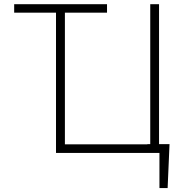

<svg xmlns="http://www.w3.org/2000/svg" viewBox="-20 -748 886 939"><path d="M503.4 -727.5V-686H49.3V-727.5ZM809.1 -43 799.8 171.9H759.8V0H700.7V-43ZM253.9 0V-727.5H297.4V-42H714.8V-727.5H757.8V0Z"/></svg>

Font: Inter Tight ExtraLight
Style: Regular
Weight: 250
Designer: Rasmus Andersson
Foundry: rsms
Version: Version 3.004